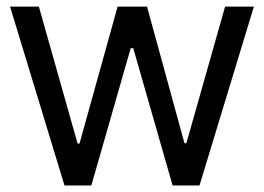

<svg xmlns="http://www.w3.org/2000/svg" viewBox="-20 -566 806 586"><path d="M176.8 0 10.7 -545.9H98.6L216.8 -127.9H222.7L338.9 -545.9H428.7L543 -128.9H548.8L667 -545.9H754.9L588.9 0H506.8L386.7 -418.9H378.9L258.8 0Z"/></svg>

Font: Inter Tight
Style: Regular
Weight: 400
Designer: Rasmus Andersson
Foundry: rsms
Version: Version 3.002